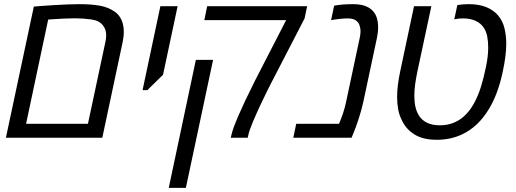

<svg xmlns="http://www.w3.org/2000/svg" viewBox="-20 -660 2473 920"><path d="M8.3 0 142.1 -628.4Q151.9 -629.4 176.8 -631.3Q201.7 -633.3 234.6 -635.3Q267.6 -637.2 300.8 -638.7Q334 -640.1 359.9 -640.1Q417 -640.1 458.3 -632.8Q499.5 -625.5 531.2 -603Q552.2 -587.9 562.7 -563.2Q573.2 -538.6 573.2 -508.3Q573.2 -483.4 566.9 -454.6L470.2 0ZM105 -66.9H401.4L484.4 -456.1Q488.8 -474.6 488.8 -490.7Q488.8 -519.5 473.1 -538.6Q455.1 -562 416 -567.1Q377 -572.3 337.4 -572.3Q291.5 -572.3 210.9 -566.4Z M663.1 -228 748.5 -630.4H831.1L761.2 -301.8L686 -228Z M1085.4 0Q1086.4 -3.4 1087.2 -6.6Q1087.9 -9.8 1088.9 -13.2Q1094.2 -40 1122.3 -105.5Q1150.4 -170.9 1197.8 -265.1Q1200.2 -270 1202.4 -274.4Q1204.6 -278.8 1206.1 -281.7L1351.1 -563.5H959L972.7 -630.4H1451.7L1439.5 -571.8L1289.1 -280.8Q1287.6 -278.3 1278.6 -260.7Q1269.5 -243.2 1258.3 -220.2Q1247.1 -197.3 1237.8 -177.7Q1228.5 -158.2 1225.6 -152.3Q1208.5 -115.7 1191.4 -75.2Q1174.3 -34.7 1169.9 -13.2L1167 0ZM788.6 240.2 918.5 -373H1001L870.6 240.2Z M1385.3 0 1399.4 -66.9H1604.5Q1627.9 -121.6 1638.2 -170.9L1704.1 -480.5Q1707.5 -497.1 1707.5 -509.8Q1707.5 -522.9 1704.6 -531.2Q1701.7 -549.3 1687.5 -560.5Q1673.3 -571.8 1646.5 -571.8Q1614.7 -571.8 1566.4 -563.5L1581.1 -632.8Q1619.6 -640.1 1670.4 -640.1Q1707.5 -640.1 1730.7 -631.1Q1753.9 -622.1 1767.1 -606.9Q1780.8 -591.8 1786.4 -571.5Q1792 -551.3 1792 -529.3Q1792 -507.3 1786.6 -480.5L1720.7 -170.9Q1712.9 -134.8 1699 -92Q1685.1 -49.3 1674.8 -24.9L1664.6 0Z M2072.8 9.8Q2006.8 9.8 1965.8 -15.9Q1924.8 -41.5 1905.3 -84.5Q1892.6 -108.9 1887.7 -137.5Q1882.8 -166 1882.8 -195.3Q1882.8 -247.6 1897.5 -317.4L1963.9 -630.4H2046.9L1980 -317.4Q1965.3 -247.6 1965.3 -201.7Q1965.3 -141.6 1986.8 -107.4Q2000.5 -84.5 2025.9 -72Q2051.3 -59.6 2087.9 -59.6Q2127 -59.6 2159.2 -74Q2191.4 -88.4 2215.3 -114.7Q2237.8 -138.2 2255.6 -172.9Q2273.4 -207.5 2285.6 -247.6Q2297.4 -285.6 2308.3 -338.1Q2319.3 -390.6 2319.3 -431.6Q2319.3 -461.9 2314.5 -486.1Q2309.6 -510.3 2297.9 -527.3Q2284.7 -547.9 2259.5 -559.8Q2234.4 -571.8 2197.8 -571.8Q2176.8 -571.8 2156.7 -567.4L2171.4 -635.7Q2200.2 -640.1 2225.6 -640.1Q2275.9 -640.1 2311 -625.5Q2346.2 -610.8 2367.2 -585.4Q2389.6 -558.6 2397.7 -522.9Q2405.8 -487.3 2405.8 -450.7Q2405.8 -394.5 2389.2 -317.4Q2366.2 -207 2320.3 -133.8Q2270.5 -52.7 2196.3 -17.1Q2140.6 9.8 2072.8 9.8Z"/></svg>

Font: Open Sans
Style: Italic
Weight: 400
Italic angle: -12°
Designer: Monotype Design Team
Foundry: Monotype Imaging Inc.
Version: Version 3.000; ttfautohint (v1.8.4)